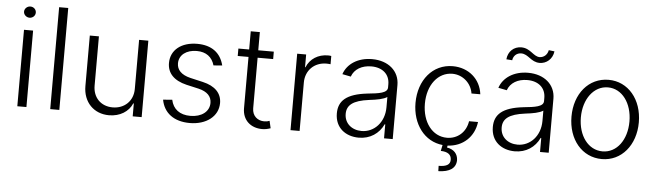

<svg xmlns="http://www.w3.org/2000/svg" viewBox="-53 -948 4662 1366"><g transform="rotate(5 2277.5 -265.5)"><path d="M85 0H150V-546H85ZM74 -675C74 -653 94 -635 116 -635C140 -635 158 -653 158 -675C158 -697 140 -715 116 -715C94 -715 74 -697 74 -675Z M385 -728H320V0H385Z M907 -195C907 -109 845 -51 761 -51C677 -51 620 -109 620 -194V-546H555V-185C555 -71 631 7 740 7C818 7 880 -32 905 -92H909V0H973V-546H907Z M1450 -411 1512 -416C1490 -505 1425 -554 1322 -554C1209 -554 1133 -494 1133 -401C1133 -329 1179 -279 1271 -257L1359 -237C1421 -222 1452 -190 1452 -143C1452 -81 1397 -39 1317 -39C1241 -39 1193 -76 1179 -142L1114 -137C1131 -44 1203 12 1317 12C1435 12 1520 -53 1520 -148C1520 -219 1472 -267 1385 -287L1294 -308C1228 -324 1197 -358 1197 -404C1197 -464 1249 -503 1323 -503C1390 -503 1433 -470 1450 -411Z M1693 -676V-546H1616V-493H1693V-126C1693 -42 1752 10 1834 10C1855 10 1873 6 1894 -1L1882 -53C1870 -48 1858 -46 1844 -46C1797 -46 1758 -77 1758 -132V-493H1869V-546H1758V-676Z M2036 0H2101V-346C2101 -433 2164 -494 2250 -494C2261 -494 2271 -493 2279 -492V-551C2271 -552 2265 -553 2256 -553C2186 -553 2128 -517 2103 -455H2100V-546H2036Z M2524 11C2605 11 2668 -32 2700 -100H2704V0H2766V-386C2766 -486 2687 -554 2571 -554C2470 -554 2394 -504 2369 -429L2430 -417C2449 -471 2502 -502 2570 -502C2650 -502 2701 -457 2701 -386V-363C2701 -323 2640 -315 2559 -307C2409 -290 2354 -237 2354 -148C2354 -44 2431 11 2524 11ZM2417 -150C2417 -211 2458 -248 2576 -263C2629 -269 2677 -278 2702 -295V-221C2702 -113 2629 -38 2540 -38C2470 -38 2417 -82 2417 -150Z M2905 -271C2905 -119 2993 -2 3123 11L3114 54C3164 55 3190 74 3190 111C3190 145 3164 161 3108 161L3109 199C3190 197 3234 167 3235 110C3234 65 3206 34 3156 26L3159 12C3267 7 3347 -67 3360 -174H3296C3284 -94 3224 -43 3149 -43C3044 -43 2972 -140 2972 -271C2972 -406 3047 -500 3149 -500C3223 -500 3285 -445 3296 -372H3359C3346 -480 3260 -554 3147 -554C3004 -554 2905 -434 2905 -271Z M3638 11C3719 11 3782 -32 3814 -100H3818V0H3880V-386C3880 -486 3801 -554 3685 -554C3584 -554 3508 -504 3483 -429L3544 -417C3563 -471 3616 -502 3684 -502C3764 -502 3815 -457 3815 -386V-363C3815 -323 3754 -315 3673 -307C3523 -290 3468 -237 3468 -148C3468 -44 3545 11 3638 11ZM3522 -636 3564 -633C3568 -665 3592 -687 3624 -687C3676 -687 3697 -631 3760 -631C3808 -631 3851 -666 3858 -722L3817 -727C3811 -694 3787 -673 3756 -672C3710 -673 3687 -730 3621 -730C3568 -730 3527 -693 3522 -636ZM3531 -150C3531 -211 3572 -248 3690 -263C3743 -269 3791 -278 3816 -295V-221C3816 -113 3743 -38 3654 -38C3584 -38 3531 -82 3531 -150Z M4260 12C4400 12 4500 -108 4500 -271C4500 -434 4400 -554 4260 -554C4118 -554 4019 -434 4019 -271C4019 -108 4118 12 4260 12ZM4086 -271C4086 -402 4159 -500 4260 -500C4361 -500 4433 -402 4433 -271C4433 -140 4362 -43 4260 -43C4158 -43 4086 -140 4086 -271Z"/></g></svg>

Font: Wafeq Light
Style: Regular
Weight: 300
Designer: Rasmus Andersson & Azza Alameddine
Foundry: Google & TypeTogether
Version: Version 3.000;January 28, 2025;FontCreator 15.0.0.3014 64-bi